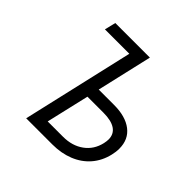

<svg xmlns="http://www.w3.org/2000/svg" viewBox="-175 -853 1016 1016"><g transform="rotate(45 333.5 -345.0)"><path d="M299.8 -627.4H117.2L132.3 -689.9H391.1L319.3 -378.9H433.6Q520 -378.9 568.8 -341.3Q617.7 -303.7 617.7 -234.9Q617.7 -210 611.3 -184.1Q597.7 -126.5 561.8 -85Q525.9 -43.5 471.7 -21.7Q417.5 0 351.1 0H155.3ZM361.8 -68.8Q430.7 -68.8 478 -103.3Q525.4 -137.7 539.1 -198.2Q543 -216.3 543 -229Q543 -269 512.5 -289.6Q481.9 -310.1 422.9 -310.1H303.7L247.6 -68.8Z"/></g></svg>

Font: Acari Sans
Style: Italic
Weight: 400
Italic angle: -13°
Designer: Alfredo Marco Pradil and Stefan Peev
Foundry: Hanken Design Co.
Version: Version 1.045;January 11, 2019;FontCreator 11.5.0.2425 64-bi